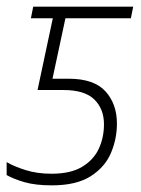

<svg xmlns="http://www.w3.org/2000/svg" viewBox="-32 -550 425 578"><path d="M124 8Q75 8 42 -1.5Q9 -11 -12 -23V-62Q10 -49 45 -38Q80 -27 123 -27Q181 -27 215.5 -48Q250 -69 265.5 -102.5Q281 -136 281 -176Q281 -222 252 -250.5Q223 -279 159 -279H81L127 -495H61L68 -530H369L362 -495H165L126 -313H175Q251 -313 285.5 -275Q320 -237 320 -178Q320 -132 302 -89.5Q284 -47 241 -19.5Q198 8 124 8Z"/></svg>

Font: Noto Sans Disp ExtLt
Style: Italic
Weight: 200
Italic angle: -12°
Designer: Monotype Design Team
Foundry: Monotype Imaging Inc.
Version: Version 2.000;GOOG;noto-source:20170915:90ef993387c0